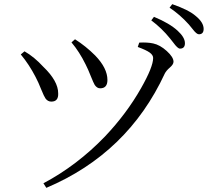

<svg xmlns="http://www.w3.org/2000/svg" viewBox="-20 -859 1000 924"><path d="M203 45 189 23Q351 -63 485 -202Q590 -313 659 -435Q717 -537 717 -580Q717 -594 700.5 -606Q684 -618 643 -633L650 -654Q689 -656 717 -650Q750 -643 782.5 -613.5Q815 -584 815 -562Q815 -549 797.5 -534Q780 -519 773 -505Q595 -121 203 45ZM227 -370Q210 -370 199 -385Q192 -395 179 -427Q164 -465 151 -489Q120 -549 80 -597L98 -612Q145 -585 188 -538Q260 -469 260 -410Q262 -370 227 -370ZM462 -434Q447 -434 436 -450Q430 -460 418 -490Q403 -528 392 -549Q362 -610 324 -655L341 -670Q393 -637 438 -592Q497 -531 497 -474Q497 -434 462 -434ZM846 -625Q835 -625 814 -654Q804 -666 799 -673Q759 -723 708 -761L721 -778Q796 -747 835 -711Q870 -679 870 -651Q870 -625 846 -625ZM937 -694Q926 -694 907 -719Q896 -733 889 -741Q847 -788 796 -822L809 -839Q889 -811 922 -782Q960 -751 960 -720Q960 -694 937 -694Z"/></svg>

Font: Cactus Classical Serif
Style: Regular
Weight: 400
Designer: Henry Chan (via Glyphwiki)、田海東、宇文滿月
Foundry: Moonlit Owen
Version: Version 1.000